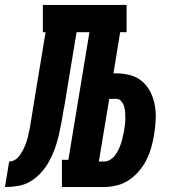

<svg xmlns="http://www.w3.org/2000/svg" viewBox="-76 -755 696 775"><path d="M-56 0 -39 -103Q-30 -103 -21 -107Q-12 -111 -5 -118Q2 -125 7.5 -133.5Q13 -142 17.5 -150.5Q22 -159 25.5 -168Q29 -177 32 -186Q35 -195 37 -204.5Q39 -214 41 -223Q43 -232 45 -241Q47 -250 48 -260Q51 -278 54 -297Q57 -316 60 -335L108 -625H97V-735H435V-625H409L382 -459H393Q422 -459 450 -451.5Q478 -444 498.5 -426Q519 -408 531.5 -383Q544 -358 549 -329.5Q554 -301 552.5 -271.5Q551 -242 546 -212Q542 -187 535 -161.5Q528 -136 516 -111.5Q504 -87 486 -65.5Q468 -44 445 -28.5Q422 -13 395.5 -6.5Q369 0 344 0H174V-110H200L285 -625H233L182 -316Q182 -316 182 -316Q182 -316 181 -316V-314Q181 -314 181 -314Q181 -314 181 -313Q177 -287 172 -260.5Q167 -234 161 -208Q155 -182 146 -156.5Q137 -131 123.5 -106Q110 -81 91 -59.5Q72 -38 48 -23.5Q24 -9 -3 -4.5Q-30 0 -56 0ZM323 -103H344Q357 -103 369 -110.5Q381 -118 389 -129Q397 -140 403 -152.5Q409 -165 413 -177.5Q417 -190 419.5 -203Q422 -216 425 -228Q427 -241 428.5 -253.5Q430 -266 430 -278.5Q430 -291 429 -303.5Q428 -316 424.5 -327Q421 -338 413 -347Q405 -356 393 -356H365Z"/></svg>

Font: Iosevka Curly Slab XBdExObl
Style: Regular
Weight: 800
Width: 7
Italic angle: -9°
Monospace: yes
Designer: Belleve Invis
Foundry: Belleve Invis
Version: Version 11.1.0; ttfautohint (v1.8.3)